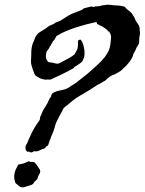

<svg xmlns="http://www.w3.org/2000/svg" viewBox="-20 -766 613 813"><path d="M391.6 -664.1 388.7 -672.9Q346.7 -664.1 309.1 -652.3Q271.5 -640.6 237.3 -624Q232.9 -619.6 225.6 -617.2Q218.8 -614.7 216.8 -609.4Q212.9 -603 210.9 -598.6Q209 -593.8 204.1 -591.8Q201.2 -584 199.7 -582.5Q197.8 -580.6 197.3 -579.1Q194.3 -572.3 192.4 -570.3Q189.9 -567.9 189.5 -565.4Q186.5 -558.6 183.1 -555.2Q180.7 -552.7 177.7 -547.9Q175.8 -543 174.8 -534.7Q173.8 -526.4 174.8 -521.5Q177.2 -509.3 185.5 -502.9L199.2 -501Q206.5 -500 212.9 -498Q222.7 -495.1 228 -497.1Q233.4 -499 236.3 -501Q243.7 -504.9 251.7 -509Q259.8 -513.2 268.1 -517.6Q284.2 -525.9 295.9 -536.1Q297.9 -540 300 -543.9Q302.2 -547.9 304.2 -551.3Q309.1 -559.1 309.6 -569.3Q310.1 -572.8 310.3 -575.9Q310.5 -579.1 310.1 -582.5Q309.6 -589.4 311.5 -595.7Q320.8 -599.6 321.3 -597.7Q322.3 -595.7 324.2 -594.7Q331.1 -584 335 -567.4Q338.9 -550.8 337.9 -536.1Q337.9 -529.3 334.5 -520Q331.1 -510.7 328.1 -505.9Q325.7 -502.4 321.8 -500Q315.9 -496.1 313.5 -494.1Q301.3 -485.4 297.4 -483.9Q293.9 -482.4 292 -477.5Q267.6 -463.9 242.7 -451.7Q217.8 -439.5 193.4 -428.7Q185.5 -429.7 181.6 -429.2Q177.7 -428.7 170.9 -428.7Q152.3 -431.2 135.7 -442.4Q128.9 -445.3 125 -455.6Q121.1 -465.8 118.2 -473.6L113.8 -488.3Q111.3 -495.6 111.3 -503.9Q111.3 -507.8 111.3 -512.2Q111.3 -516.6 111.8 -521.5Q112.3 -526.4 112.3 -530.8Q112.3 -535.2 112.3 -539.1Q112.3 -564.9 119.1 -583Q121.6 -587.9 122.8 -591.1Q124 -594.2 124.5 -595.2L126 -599.6Q133.3 -622.1 151.9 -632.1Q170.4 -642.1 189.5 -657.2L204.1 -663.1Q210.9 -665.5 213.9 -669.9Q216.3 -670.9 219 -671.9Q221.7 -672.9 224.1 -673.8Q226.6 -674.8 229.2 -675.8Q231.9 -676.8 234.4 -677.7Q240.2 -681.2 245.8 -684.8Q251.5 -688.5 256.8 -691.9Q262.2 -695.8 268.3 -699.2Q274.4 -702.6 281.2 -706.1Q286.6 -708.5 292.7 -710.9Q298.8 -713.4 305.2 -715.8Q312 -718.3 317.9 -720.7Q323.7 -723.1 329.1 -725.6Q332.5 -730.5 339.4 -731.9Q342.8 -732.9 346.2 -733.6Q349.6 -734.4 353.5 -735.4Q360.4 -737.3 365.2 -738.3Q370.1 -739.3 375 -736.3Q383.3 -739.3 391.1 -739.3Q400.4 -739.3 406.2 -741.2Q413.1 -744.1 416 -743.7Q418 -743.2 421.9 -744.1Q422.9 -744.1 426.8 -745.1Q430.7 -746.1 432.6 -746.1Q437.5 -746.1 441.9 -745.8Q446.3 -745.6 449.7 -745.1Q453.6 -744.6 458 -744.1Q462.4 -743.7 467.8 -743.2Q484.9 -743.2 497.1 -740.2L503.4 -738.8Q507.3 -738.3 508.8 -736.3Q511.7 -733.4 513.7 -731Q515.6 -728.5 519.5 -725.6Q522.5 -723.1 525.1 -721.2Q527.8 -719.2 529.8 -717.3Q534.2 -713.9 539.1 -708L544.4 -698.7Q546.4 -695.8 547.9 -694.3Q550.3 -690.4 552.7 -682.6Q558.1 -672.4 565.9 -661.6Q573.2 -650.9 571.3 -636.7Q574.2 -627.4 571.8 -617.2Q569.3 -606.4 569.3 -595.7Q570.3 -582 565.4 -576.2Q561.5 -570.8 557.6 -563.5Q555.7 -558.1 554 -554.2Q552.2 -550.3 550.8 -547.9L544.9 -538.1Q543 -528.3 539.1 -521Q535.2 -513.7 530.3 -506.8Q514.6 -485.8 503.9 -478.5Q498 -470.7 490.2 -465.3Q482.4 -460 472.7 -455.1Q470.2 -453.6 467.5 -452.1Q464.8 -450.7 461.4 -449.7Q458 -448.7 455.1 -447.3Q452.1 -445.8 449.2 -444.3Q436.5 -435.5 426.8 -425.8Q423.8 -423.8 420.9 -422.1Q418 -420.4 414.6 -418.5Q411.1 -416.5 408.2 -414.8Q405.3 -413.1 402.3 -411.1Q395 -408.7 389.2 -404.3Q382.8 -399.9 377 -396.5L362.8 -387.2Q357.4 -383.8 347.7 -377.9Q340.3 -373.5 333 -369.1Q325.7 -364.7 317.9 -360.4Q303.2 -352.1 289.1 -340.8Q280.3 -334.5 272 -326.7Q264.6 -319.8 254.9 -313.5Q246.6 -304.7 246.1 -302.7Q245.6 -301.8 245.1 -300.3Q244.6 -298.8 244.1 -296.9Q229 -270.5 220.7 -252.9Q216.3 -244.6 212.9 -231.9Q211.4 -226.6 209.7 -220.9Q208 -215.3 206.1 -210L202.1 -200.2Q201.2 -197.8 200 -195.1Q198.7 -192.4 197.3 -189.5Q193.8 -177.7 190.4 -170.9Q189.5 -168 188.2 -164.3Q187 -160.6 185.5 -155.8Q182.6 -146.5 175.8 -146.5Q175.3 -143.1 171.9 -140.6Q168 -137.7 167 -136.7Q156.2 -134.3 147 -128.9Q136.7 -123 124 -126Q118.2 -121.1 111.3 -120.1Q105 -122.6 103.5 -123.5Q101.1 -125 96.7 -123Q87.9 -128.4 87.9 -139.2Q87.9 -150.9 93.8 -157.2Q105.5 -185.5 115.7 -206.1Q126 -226.6 139.6 -246.1Q140.6 -247.6 141.6 -249Q142.6 -250.5 143.6 -251.5Q144.5 -252.4 145.5 -253.9Q146.5 -255.4 147.5 -256.8Q149.4 -261.2 149.4 -267.1Q149.4 -272.5 153.3 -276.4Q160.2 -297.4 170.9 -312.5Q180.7 -326.2 189.5 -347.7Q191.4 -349.6 192.9 -352.5Q194.3 -355.5 196.3 -357.4Q197.3 -364.3 198.7 -365.7Q200.2 -367.2 200.2 -369.1Q214.4 -379.9 233.4 -382.8Q252.4 -385.7 268.6 -393.6Q284.2 -404.8 293.5 -409.7Q302.2 -414.6 311.5 -422.9L348.6 -452.1Q357.9 -460.4 367.7 -469Q377.4 -477.5 387.2 -486.3Q407.2 -503.9 423.8 -524.4Q427.7 -529.3 431.6 -536.1Q435.5 -543 439.5 -549.8Q444.3 -560.1 447.3 -577.1Q449.2 -590.8 450.2 -605Q451.2 -619.1 443.4 -629.9Q436.5 -634.8 433.6 -638.7Q431.6 -641.6 428.7 -643.6Q423.3 -647 420.2 -649.2Q417 -651.4 416 -651.9Q412.6 -654.3 412.1 -654.3Q410.6 -655.8 407.2 -656.7Q403.3 -657.7 401.4 -659.2Q398.4 -662.1 391.6 -664.1ZM98.6 -82Q100.6 -84 104 -82.5Q107.4 -81.1 109.4 -80.1Q120.1 -82 127.9 -77.1Q134.8 -68.4 136.2 -66.4Q137.7 -64.5 140.6 -59.6Q145.5 -53.7 148.9 -46.9Q152.3 -40 147.5 -30.3Q141.1 -20.5 140.6 -16.1Q139.6 -11.2 137.7 -7.8Q134.3 -2.4 126 2.9Q122.1 13.7 112.3 17.1Q102.5 20.5 88.9 24.4Q87.4 24.9 85.9 25.4Q84.5 25.9 83 26.4Q79.1 27.3 78.1 27.3Q67.4 27.8 60.1 21.5Q56.6 18.1 53 15.1Q49.3 12.2 45.9 9.8Q38.1 -8.3 41 -29.3Q43 -41 47.9 -50.8Q52.7 -60.5 57.6 -69.3Q80.6 -72.3 98.6 -82Z"/></svg>

Font: Taprom
Style: Regular
Weight: 400
Designer: Danh Hong
Version: Version 8.002; ttfautohint (v1.8.3)